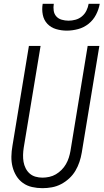

<svg xmlns="http://www.w3.org/2000/svg" viewBox="-20 -975 541 1003"><path d="M202 8Q174 8 147.5 2Q121 -4 100 -19Q79 -34 65.5 -56Q52 -78 45.5 -103.5Q39 -129 39.5 -157Q40 -185 45 -213L131 -735H192L104 -204Q101 -185 100.5 -166Q100 -147 103 -129.5Q106 -112 114 -96Q122 -80 135 -68.5Q148 -57 165.5 -52Q183 -47 202 -47Q219 -47 237.5 -51Q256 -55 272 -64.5Q288 -74 301.5 -87.5Q315 -101 324.5 -117.5Q334 -134 339.5 -151.5Q345 -169 348 -186L438 -735H499L407 -177Q403 -153 395 -129Q387 -105 374 -83Q361 -61 341.5 -43Q322 -25 299 -13Q276 -1 251 3.5Q226 8 202 8ZM329 -815Q300 -815 273 -823Q246 -831 227.5 -850.5Q209 -870 203.5 -898Q198 -926 203 -955H261Q258 -937 260.5 -919.5Q263 -902 274 -889.5Q285 -877 302.5 -872Q320 -867 338 -867Q356 -867 374.5 -872Q393 -877 408 -889.5Q423 -902 431.5 -919.5Q440 -937 443 -955H501Q496 -926 481.5 -898Q467 -870 442.5 -850.5Q418 -831 388 -823Q358 -815 329 -815Z"/></svg>

Font: Iosevka Light Oblique
Style: Regular
Weight: 300
Italic angle: -9°
Monospace: yes
Designer: Belleve Invis
Foundry: Belleve Invis
Version: Version 32.5.0; ttfautohint (v1.8.4)